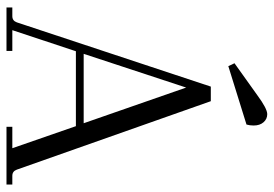

<svg xmlns="http://www.w3.org/2000/svg" viewBox="-146 -698 844 592"><g transform="rotate(90 276.0 -402.0)"><path d="M364 -740 184 -684 175 -703 273 -773Q315 -804 332 -804Q347 -804 357 -792.5Q367 -781 367 -762Q367 -750 364 -740ZM522 -18H549V0H371V-18H437L369 -214H138L73 -18H137V0H3V-18H30Q44 -18 49 -32L247 -630H292L503 -32Q508 -18 522 -18ZM146 -238H360L250 -554Z"/></g></svg>

Font: Arapey Thin
Style: Regular
Weight: 100
Designer: Eduardo Rodriguez Tunni
Foundry: Eduardo Rodriguez Tunni
Version: Version 4.000;hotconv 1.0.109;makeotfexe 2.5.65596